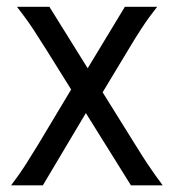

<svg xmlns="http://www.w3.org/2000/svg" viewBox="-20 -555 530 575"><path d="M372.1 0 118.7 -406.2Q95.2 -443.8 80.1 -466.6Q64.9 -489.3 53.7 -504.4Q42.5 -519.5 30.8 -534.7H127.9L384.3 -123Q408.2 -84.5 422.4 -63.2Q436.5 -42 446.3 -28.6Q456.1 -15.1 467.3 0ZM13.2 0Q24.9 -15.6 34.9 -29.5Q44.9 -43.5 58.6 -64.9Q72.3 -86.4 95.7 -124.5L214.8 -323.2L251 -239.7L108.4 0ZM268.1 -246.6 230.5 -330.6 354 -534.7H450.7Q439.5 -520.5 428 -504.9Q416.5 -489.3 401.4 -466.1Q386.2 -442.9 364.3 -406.2Z"/></svg>

Font: Harmattan Medium
Style: Regular
Weight: 500
Designer: George W. Nuss III and SIL International
Foundry: SIL International
Version: Version 4.000